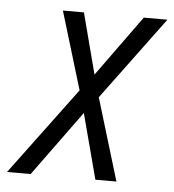

<svg xmlns="http://www.w3.org/2000/svg" viewBox="-78 -550 537 591"><g transform="rotate(5 190.5 -255.0)"><path d="M238 0 174 -242 93 -510H158L216 -288L303 0ZM181 -286 343 -510H416L208 -229ZM204 -228 38 0H-35L177 -285Z"/></g></svg>

Font: Instrument Sans Condensed
Style: Italic
Weight: 400
Width: 3
Italic angle: -13°
Designer: Rodrigo Fuenzalida
Foundry: fragTYPE
Version: Version 1.000;gftools[0.9.28]